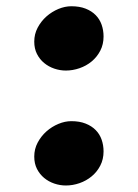

<svg xmlns="http://www.w3.org/2000/svg" viewBox="-20 -564 432 602"><path d="M186.5 -342.8Q168 -342.8 150.1 -348.9Q132.3 -355 118.4 -366.5Q104.5 -377.9 95.9 -394.8Q87.4 -411.6 87.4 -433.6Q87.4 -457 98.1 -477.3Q108.9 -497.6 125.7 -512.5Q142.6 -527.3 163.1 -535.9Q183.6 -544.4 203.6 -544.4Q229.5 -544.4 248.5 -536.9Q267.6 -529.3 280 -516.6Q292.5 -503.9 298.6 -486.6Q304.7 -469.2 304.7 -449.7Q304.7 -424.8 294.4 -405Q284.2 -385.3 267.3 -371.3Q250.5 -357.4 229.2 -350.1Q208 -342.8 186.5 -342.8ZM87.4 -73.2Q87.4 -96.7 98.1 -116.9Q108.9 -137.2 125.7 -152.1Q142.6 -167 163.1 -175.5Q183.6 -184.1 203.6 -184.1Q229.5 -184.1 248.5 -176.5Q267.6 -168.9 280 -156.2Q292.5 -143.6 298.6 -126.2Q304.7 -108.9 304.7 -89.4Q304.7 -64.5 294.4 -44.7Q284.2 -24.9 267.3 -11Q250.5 2.9 229.2 10.3Q208 17.6 186.5 17.6Q168 17.6 150.1 11.5Q132.3 5.4 118.4 -6.1Q104.5 -17.6 95.9 -34.4Q87.4 -51.3 87.4 -73.2Z"/></svg>

Font: Merriweather
Style: Heavy
Weight: 900
Version: Version 1.003